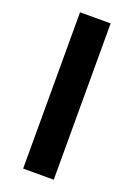

<svg xmlns="http://www.w3.org/2000/svg" viewBox="-137 -754 562 808"><g transform="rotate(20 144.5 -350.0)"><path d="M76 0V-700H213V0Z"/></g></svg>

Font: Figtree Light
Style: Bold
Weight: 700
Version: Version 2.002